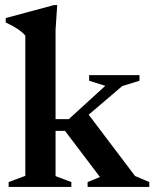

<svg xmlns="http://www.w3.org/2000/svg" viewBox="-20 -735 607 755"><path d="M278.5 -241 320 -295.5 511 -43 567 -19V0H324.5V-19L373 -39L235.5 -220.5H163V-266.5H250.5L394 -397.5L330.5 -417.5V-439.5H528.5V-417.5L460.5 -396.5ZM198.5 -42.5 260.5 -19V0H14V-19L79.5 -43.5V-595Q72 -604 61.5 -612.2Q51 -620.5 36.5 -629Q22 -637.5 2.5 -646.5V-664L192 -715H205L198.5 -618Z"/></svg>

Font: Newsreader 24pt SemiBold
Style: Regular
Weight: 600
Designer: Hugues Gentile
Foundry: Production Type
Version: Version 1.003